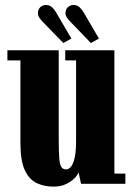

<svg xmlns="http://www.w3.org/2000/svg" viewBox="-20 -720 520 752"><path d="M190 11Q154 11 124.5 -2.5Q95 -16 77.5 -52.8Q60 -89.5 60 -160V-483.5H9V-523H210V-177.5Q210 -128 212 -101.8Q214 -75.5 220.2 -66Q226.5 -56.5 239 -56.5Q249.5 -56.5 258.5 -67.8Q267.5 -79 272.8 -103.8Q278 -128.5 278 -169V-483.5H235.5V-523H428V-40H471V0H297.5L287.5 -45.5Q285 -35.5 272.2 -22.2Q259.5 -9 238.5 1Q217.5 11 190 11ZM336 -551.5 255 -635.5Q246 -644.5 241.2 -652.2Q236.5 -660 236.5 -668.5Q236.5 -683 245.8 -691.8Q255 -700.5 267.5 -700.5Q282 -700.5 291.2 -692Q300.5 -683.5 307 -672.5L367.5 -569ZM228 -551.5 146.5 -635.5Q137.5 -645 133 -652.5Q128.5 -660 128.5 -668.5Q128.5 -683 137.8 -691.8Q147 -700.5 159.5 -700.5Q174 -700.5 183.2 -692Q192.5 -683.5 199 -672.5L259.5 -569Z"/></svg>

Font: Imbue Thin 10pt Black
Style: Regular
Weight: 900
Version: Version 1.102